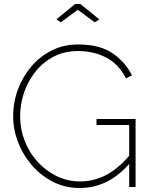

<svg xmlns="http://www.w3.org/2000/svg" viewBox="-20 -938 759 963"><path d="M380 5Q307 5 246 -26Q185 -57 140 -109Q95 -161 70.5 -225Q46 -289 46 -355Q46 -425 70 -489.5Q94 -554 137.5 -605Q181 -656 240.5 -685.5Q300 -715 371 -715Q479 -715 543.5 -671.5Q608 -628 642 -560L612 -545Q574 -618 511.5 -650Q449 -682 370 -682Q304 -682 250.5 -654.5Q197 -627 159 -580Q121 -533 101 -474.5Q81 -416 81 -355Q81 -290 104 -231Q127 -172 168.5 -126.5Q210 -81 264.5 -54.5Q319 -28 382 -28Q449 -28 510 -59Q571 -90 628 -157V-311H464V-341H660V0H628V-116Q522 5 380 5ZM263 -841 357 -918H383L478 -841L455 -826L370 -889L285 -826Z"/></svg>

Font: Raleway ExtraLight
Style: Regular
Weight: 200
Designer: Matt McInerney, Pablo Impallari, Rodrigo Fuenzalida
Foundry: Matt McInerney, Pablo Impallari, Rodrigo Fuenzalida
Version: Version 4.026